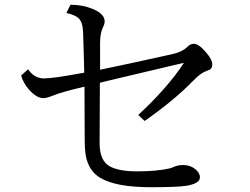

<svg xmlns="http://www.w3.org/2000/svg" viewBox="-20 -784 1040 798"><path d="M96.7 -496.1Q123 -458 163.1 -458Q180.2 -458 223.6 -463.9Q251 -467.8 318.4 -480L330.1 -481.9Q328.6 -558.1 325.2 -652.8Q323.7 -692.9 305.2 -709.5Q291 -722.2 255.9 -730L272.9 -764.2Q324.2 -764.2 366.2 -746.6Q415 -726.1 415 -694.8Q415 -684.6 407.7 -669.9Q396 -645 396 -607.9V-494.1Q505.4 -516.6 669.9 -553.2Q676.3 -554.7 700.2 -560.1Q736.8 -567.9 759.3 -589.8Q771.5 -602.1 785.6 -602.1Q806.6 -602.1 838.4 -564Q862.3 -535.6 862.3 -516.1Q862.3 -500 850.6 -494.1Q847.7 -492.7 833 -486.8Q812 -478.5 782.2 -447.8Q707 -369.6 581.1 -281.2L554.7 -306.2Q677.7 -420.4 744.6 -522.9L704.6 -513.7L609.9 -491.2L515.1 -468.8L420.4 -446.3L395 -439.9V-422.4L394 -189Q394 -116.2 436 -92.8Q473.6 -71.8 550.3 -71.8Q629.9 -71.8 684.6 -84Q692.9 -85.9 700.2 -89.4Q718.8 -98.1 740.7 -98.1Q770 -98.1 790.5 -82Q811 -65.9 811 -46.9Q811 -21 753.9 -11.7Q715.8 -5.9 606.9 -5.9Q461.9 -5.9 396.5 -44.9Q349.1 -73.2 336.9 -135.3Q332 -159.7 332 -212.9Q331.5 -364.7 331.1 -423.8Q238.3 -402.3 200.2 -386.7Q173.3 -376 160.6 -376Q131.8 -376 99.6 -412.6Q77.1 -438 67.9 -470.2Z"/></svg>

Font: BIZ UDMincho
Style: Regular
Weight: 400
Monospace: yes
Designer: TypeBank Co., Ltd.
Foundry: Morisawa Inc.
Version: Version 1.06